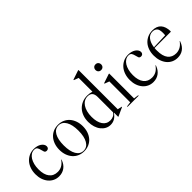

<svg xmlns="http://www.w3.org/2000/svg" viewBox="66 -1495 2279 2279"><g transform="rotate(-45 1206.0 -355.5)"><path d="M238 -434Q266 -434 290 -427.5Q314 -421 332 -409Q350 -397 360.5 -381Q371 -365 371 -347Q371 -330 361 -319.5Q351 -309 334 -309Q310 -309 303 -327Q296 -345 291.5 -366.5Q287 -388 276 -406Q265 -424 234 -424Q207 -424 183.5 -409Q160 -394 143 -367Q126 -340 116.5 -303Q107 -266 107 -222Q107 -134 144 -86.5Q181 -39 249 -39Q322 -39 370 -102L379 -114L383 -112L379 -101Q359 -48 318.5 -19Q278 10 223 10Q183 10 149.5 -6Q116 -22 91.5 -51Q67 -80 53.5 -119.5Q40 -159 40 -207Q40 -256 54.5 -298Q69 -340 95.5 -370Q122 -400 158 -417Q194 -434 238 -434Z M644 -434Q688 -434 724.5 -418Q761 -402 787 -372.5Q813 -343 827.5 -302Q842 -261 842 -212Q842 -162 827.5 -121.5Q813 -81 787 -51.5Q761 -22 724.5 -6Q688 10 644 10Q600 10 563.5 -6Q527 -22 501 -51.5Q475 -81 460.5 -121.5Q446 -162 446 -212Q446 -261 460.5 -302Q475 -343 501 -372.5Q527 -402 563.5 -418Q600 -434 644 -434ZM520 -212Q520 -112 552.5 -56Q585 0 644 0Q702 0 735 -56Q768 -112 768 -212Q768 -312 735 -368Q702 -424 644 -424Q585 -424 552.5 -368Q520 -312 520 -212Z M1088 10Q1052 10 1022 -6Q992 -22 969.5 -50.5Q947 -79 934.5 -118.5Q922 -158 922 -204Q922 -255 937.5 -297.5Q953 -340 981 -370Q1009 -400 1048 -417Q1087 -434 1134 -434Q1173 -434 1212 -422V-653L1153 -675V-682L1269 -721H1277V-62L1332 -50V-45L1223 5H1217V-63L1214 -64Q1166 10 1088 10ZM1123 -30Q1152 -30 1175.5 -42Q1199 -54 1212 -77V-333Q1212 -424 1133 -424Q1101 -424 1075 -409Q1049 -394 1031 -367Q1013 -340 1003 -302Q993 -264 993 -218Q993 -130 1027 -80Q1061 -30 1123 -30Z M1419 -578Q1419 -598 1432 -612Q1445 -626 1467 -626Q1489 -626 1502 -612Q1515 -598 1515 -578Q1515 -558 1502 -544Q1489 -530 1467 -530Q1445 -530 1432 -544Q1419 -558 1419 -578ZM1566 -8V0H1379V-8L1440 -16V-366L1381 -388V-395L1497 -434H1505V-16Z M1821 -434Q1849 -434 1873 -427.5Q1897 -421 1915 -409Q1933 -397 1943.5 -381Q1954 -365 1954 -347Q1954 -330 1944 -319.5Q1934 -309 1917 -309Q1893 -309 1886 -327Q1879 -345 1874.5 -366.5Q1870 -388 1859 -406Q1848 -424 1817 -424Q1790 -424 1766.5 -409Q1743 -394 1726 -367Q1709 -340 1699.5 -303Q1690 -266 1690 -222Q1690 -134 1727 -86.5Q1764 -39 1832 -39Q1905 -39 1953 -102L1962 -114L1966 -112L1962 -101Q1942 -48 1901.5 -19Q1861 10 1806 10Q1766 10 1732.5 -6Q1699 -22 1674.5 -51Q1650 -80 1636.5 -119.5Q1623 -159 1623 -207Q1623 -256 1637.5 -298Q1652 -340 1678.5 -370Q1705 -400 1741 -417Q1777 -434 1821 -434Z M2370 -267H2100Q2098 -257 2098 -247Q2098 -237 2098 -226Q2098 -132 2135 -86Q2172 -40 2238 -40Q2271 -40 2302.5 -55Q2334 -70 2359 -102L2368 -114L2372 -112L2368 -101Q2348 -47 2308.5 -18.5Q2269 10 2214 10Q2173 10 2139 -6Q2105 -22 2080.5 -51.5Q2056 -81 2042.5 -121.5Q2029 -162 2029 -211Q2029 -260 2043.5 -301.5Q2058 -343 2084.5 -372Q2111 -401 2148 -417.5Q2185 -434 2230 -434Q2300 -434 2337 -393Q2374 -352 2376 -272ZM2219 -423Q2171 -423 2140.5 -383.5Q2110 -344 2101 -278L2295 -285Q2297 -291 2297.5 -302.5Q2298 -314 2298 -325Q2298 -382 2276 -402.5Q2254 -423 2219 -423Z"/></g></svg>

Font: Libre Caslon Display
Style: Regular
Weight: 400
Designer: Pablo Impallari, Rodrigo Fuenzalida
Foundry: Pablo Impallari, Rodrigo Fuenzalida
Version: Version 1.002; ttfautohint (v1.5)